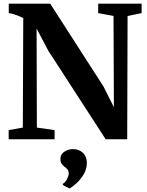

<svg xmlns="http://www.w3.org/2000/svg" viewBox="-20 -763 808 1052"><path d="M27.5 0V-50L105 -64L107.5 -664Q96 -670 82.8 -675.5Q69.5 -681 55.5 -685.2Q41.5 -689.5 28 -691V-743H255L547 -289L604 -176L602 -675.5L518 -691V-743H756V-691L679 -675.5L677 0H559L245 -484.5L180.5 -606.5L182 -64L279 -50V0ZM456 130.5Q455.5 163 439 191.2Q422.5 219.5 400.5 239.8Q378.5 260 362 269.5H360.5L325 251L324 244.5Q337 237 346.8 219Q356.5 201 356.5 189Q356.5 174 350.2 166Q344 158 334.5 151.5Q326 145.5 318.5 135.5Q311 125.5 311 108.5Q311 89 322.5 77Q334 65 349.2 59.5Q364.5 54 376 54H379.5Q413 54 434.5 74.5Q456 95 456 130.5Z"/></svg>

Font: Merriweather 48pt
Style: Bold
Weight: 700
Version: Version 2.100